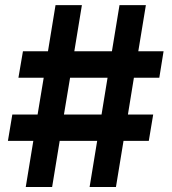

<svg xmlns="http://www.w3.org/2000/svg" viewBox="-20 -748 686 768"><path d="M338.4 0H443.8L474.1 -184.6H575.2L592.8 -290H491.7L515.6 -437H617.2L634.3 -543H533.2L563.5 -727.5H458L427.7 -543H277.3L307.6 -727.5H202.1L171.9 -543H71.8L53.7 -437H154.8L130.4 -290H29.3L11.7 -184.6H113.3L83 0H188.5L218.8 -184.6H368.7ZM235.8 -290 260.3 -437H410.2L386.2 -290Z"/></svg>

Font: Raveo SemiBold
Style: Regular
Weight: 600
Designer: Jakub Foglar, Rasmus Andersson (Inter)
Foundry: Jakubfoglar.com
Version: Version 1.100;Glyphs 3.2.3 (3260)